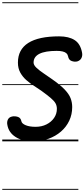

<svg xmlns="http://www.w3.org/2000/svg" viewBox="-25 -1250 747 1698"><path d="M266 0Q173 0 112.2 -39Q51.5 -78 40 -145.5Q34.5 -172 45.2 -193.5Q56 -215 84 -220Q106.5 -224.5 132.5 -216.5Q158.5 -208.5 164.5 -176.5Q169 -156.5 202.5 -142.5Q236 -128.5 290 -128.5Q343.5 -128.5 386 -149.8Q428.5 -171 453.2 -207Q478 -243 478 -287.5Q478 -315 465.8 -336.5Q453.5 -358 423.5 -383.5Q393.5 -409 340.5 -447.5Q311.5 -468 276 -490.5Q240.5 -513 208 -541.5Q175.5 -570 154.5 -607.8Q133.5 -645.5 133.5 -696.5Q133.5 -812 225 -870.2Q316.5 -928.5 498 -928.5Q584 -928.5 635.5 -895.2Q687 -862 701 -783Q705.5 -758 695.5 -737Q685.5 -716 659 -707Q636 -701 609.2 -710.2Q582.5 -719.5 577 -752Q574 -768.5 562.2 -779Q550.5 -789.5 529.2 -794.8Q508 -800 476.5 -800Q374.5 -800 323.2 -774Q272 -748 272 -696.5Q272 -674.5 297.8 -650.2Q323.5 -626 361.2 -601Q399 -576 435 -550Q509 -498.5 547.2 -458Q585.5 -417.5 599.5 -380.8Q613.5 -344 613.5 -303Q613.5 -238 587.5 -182.8Q561.5 -127.5 514.2 -86.5Q467 -45.5 403.8 -22.8Q340.5 0 266 0ZM266 0Q173 0 112.2 -39Q51.5 -78 40 -145.5Q34.5 -172 45.2 -193.5Q56 -215 84 -220Q106.5 -224.5 132.5 -216.5Q158.5 -208.5 164.5 -176.5Q169 -156.5 202.5 -142.5Q236 -128.5 290 -128.5Q343.5 -128.5 386 -149.8Q428.5 -171 453.2 -207Q478 -243 478 -287.5Q478 -315 465.8 -336.5Q453.5 -358 423.5 -383.5Q393.5 -409 340.5 -447.5Q311.5 -468 276 -490.5Q240.5 -513 208 -541.5Q175.5 -570 154.5 -607.8Q133.5 -645.5 133.5 -696.5Q133.5 -812 225 -870.2Q316.5 -928.5 498 -928.5Q584 -928.5 635.5 -895.2Q687 -862 701 -783Q705.5 -758 695.5 -737Q685.5 -716 659 -707Q636 -701 609.2 -710.2Q582.5 -719.5 577 -752Q574 -768.5 562.2 -779Q550.5 -789.5 529.2 -794.8Q508 -800 476.5 -800Q374.5 -800 323.2 -774Q272 -748 272 -696.5Q272 -674.5 297.8 -650.2Q323.5 -626 361.2 -601Q399 -576 435 -550Q509 -498.5 547.2 -458Q585.5 -417.5 599.5 -380.8Q613.5 -344 613.5 -303Q613.5 -238 587.5 -182.8Q561.5 -127.5 514.2 -86.5Q467 -45.5 403.8 -22.8Q340.5 0 266 0ZM-5 420.5H668V428.5H-5ZM-5 -16H668V0H-5ZM-5 -505.5H668V-497.5H-5ZM-5 -1230H668V-1222H-5Z"/></svg>

Font: Edu VIC WA NT Pre Guide
Style: Regular
Weight: 400
Designer: Tina and Corey Anderson, Eben Sorkin, Mirko Velimirovic
Foundry: Google for Education
Version: Version 1.000